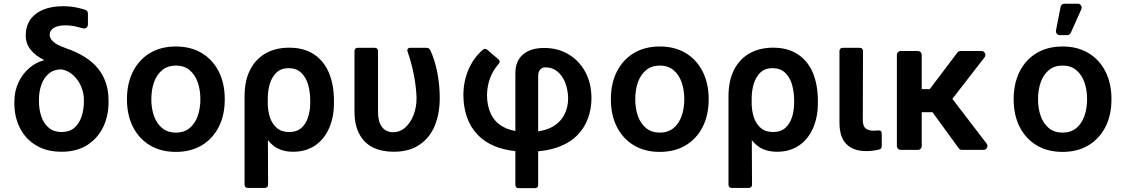

<svg xmlns="http://www.w3.org/2000/svg" viewBox="-20 -801 6002 1026"><path d="M172.9 -24.1Q116.1 -58.2 86.6 -116.8Q56.8 -175.4 56.8 -248.6V-258.5Q56.8 -313.6 78.5 -360.1Q100.1 -406.2 136 -437.1Q172.2 -468 214.1 -478.7L213.8 -481.5Q170.5 -502.1 143.8 -535.2Q117.5 -567.8 117.5 -612.2Q117.5 -685 171.2 -726.6Q224.8 -767.8 318.5 -767.8Q343 -767.8 364.7 -764.9Q381.4 -762.8 405.9 -757.1L435 -748.9Q441.8 -746.8 445.8 -741.3Q449.9 -735.8 449.9 -729V-669.4Q449.9 -660.9 443.9 -654.8Q437.9 -648.8 429.3 -648.8Q425.8 -648.8 423.7 -649.5L396.3 -656.6Q364 -665.5 327.8 -665.5Q289.8 -665.5 267.8 -652Q245.4 -638.8 245.4 -615.1Q245.4 -604.4 252.1 -593Q258.5 -581.7 277.3 -568.5Q296.5 -556.1 332.4 -543.3Q448.5 -503.6 504.3 -434.3Q560 -364.7 560 -264.2V-254.3Q560 -180 530.2 -119.7Q500.4 -60 444.6 -24.9Q388.5 9.9 309.3 9.9Q229.4 9.9 172.9 -24.1ZM201.3 -177.6Q214.1 -139.9 241.1 -117.9Q267.8 -95.5 309.3 -95.5Q351.2 -95.5 377.1 -117.9Q403.8 -140.6 415.8 -177.9Q428.3 -214.8 428.3 -259.9V-268.8Q428.3 -303.3 414.1 -337.4Q400.6 -371.1 373.2 -397.4Q346.6 -422.9 309.3 -430.4Q267.8 -430.4 241.1 -408Q214.1 -385.3 201.3 -348.4Q188.2 -312.5 188.2 -268.8V-259.9Q188.2 -214.8 201.3 -177.6Z M658.4 -270.6Q658.4 -355.1 690.5 -418.7Q722.7 -482.2 781.2 -517.4Q839.8 -552.6 919.7 -552.6Q999.6 -552.6 1058.2 -517.4Q1116.8 -482.2 1149 -418.7Q1181.1 -355.1 1181.1 -270.6Q1181.1 -186.1 1149 -122.9Q1116.8 -59.7 1058.2 -24.5Q999.6 10.7 919.7 10.7Q839.8 10.7 781.2 -24.5Q722.7 -59.7 690.5 -122.9Q658.4 -186.1 658.4 -270.6ZM1050.8 -271Q1050.8 -321 1036.4 -361.7Q1022 -402.3 992.9 -426.5Q963.8 -450.6 920.5 -450.6Q876.1 -450.6 846.8 -426.5Q817.5 -402.3 803.1 -361.7Q788.7 -321 788.7 -271Q788.7 -221.2 803.1 -180.8Q817.5 -140.3 846.8 -116.3Q876.1 -92.3 920.5 -92.3Q963.8 -92.3 992.9 -116.3Q1022 -140.3 1036.4 -180.8Q1050.8 -221.2 1050.8 -271Z M1286.9 185.4V-285.5Q1286.9 -370.4 1316.8 -428.3Q1346.6 -486.2 1400 -516.2Q1453.5 -546.2 1525.2 -546.2Q1604.8 -546.2 1658.4 -510.3Q1712 -474.4 1738.3 -410.7Q1764.6 -346.9 1764.6 -262.8V-252.8Q1764.9 -175.8 1738.6 -115.8Q1712 -55.8 1662.8 -22.9Q1613.6 9.9 1546.9 9.9Q1486.5 9.9 1447.4 -17.8Q1428.3 -31.2 1411.6 -52.6L1412.6 185.4Q1412.6 193.9 1408 198.5Q1403.4 203.1 1394.9 203.1H1304.7Q1296.2 203.1 1291.5 198.5Q1286.9 193.9 1286.9 185.4ZM1410.9 -243.3Q1411.9 -204.9 1423.3 -171.7Q1434.7 -138.5 1459.7 -117Q1484.7 -95.5 1524.5 -95.5Q1566.8 -95.5 1591.6 -118.3Q1615.1 -139.9 1626.4 -175.2Q1637.8 -210.6 1637.8 -252.8V-262.8Q1637.8 -308.6 1626.4 -349.1Q1614 -390.3 1588.2 -413.5Q1562.5 -436.8 1522.4 -436.8Q1482.6 -436.8 1457.7 -413.7Q1433.9 -391.3 1422.6 -355.3Q1411.2 -319.2 1410.9 -276.6Z M1874.3 -206V-527.7Q1874.3 -536.2 1878.9 -540.8Q1883.5 -545.5 1892 -545.5H1982.2Q1990.8 -545.5 1995.4 -540.8Q2000 -536.2 2000 -527.7V-204.5Q2000 -163.7 2011.4 -139.2Q2022 -116.1 2039.8 -105.3Q2057.5 -94.5 2079.5 -94.5Q2118.3 -94.5 2146.3 -120.4Q2174.7 -146 2190.3 -187.3Q2206 -228.7 2206 -277Q2204.2 -334.2 2192.1 -398.1Q2180 -462 2158 -525.2Q2156.6 -529.1 2156.6 -532.7Q2156.6 -538.7 2160.7 -542.1Q2164.8 -545.5 2172.6 -545.5H2258.5Q2273.4 -545.5 2279.5 -532.7Q2304 -480.1 2316.9 -413.4Q2329.9 -346.6 2329.9 -277Q2329.9 -196 2304.2 -131.4Q2278.4 -66.8 2223.2 -28.4Q2168 9.9 2083.5 9.9Q2019.5 9.9 1972.7 -13.3Q1925.8 -36.6 1900 -84.9Q1874.3 -133.2 1874.3 -206Z M2734 186.8V6.7Q2601.9 -7.5 2532 -81.3Q2493.3 -122.2 2474.8 -176.1Q2456.3 -230.1 2456.3 -293Q2456.3 -367.2 2484 -430.4Q2511.7 -493.6 2560 -534.8Q2566.1 -539.8 2571.7 -539.8Q2578.1 -539.8 2584.9 -534.1L2643.1 -484.4Q2650.2 -478 2650.2 -471.6Q2650.2 -466.3 2644.5 -459.5Q2614 -424.4 2598.5 -382.3Q2583.1 -340.2 2582.4 -293Q2582.4 -237.2 2603 -192.8Q2637.1 -119 2734 -100.9V-408.4Q2733.7 -474.4 2774.3 -509.6Q2815 -544.7 2887.8 -544.7Q2961.3 -544.7 3018.1 -510.7Q3076 -476.2 3108.3 -415.5Q3140.6 -354.8 3140.6 -276.3Q3140.6 -219.5 3122 -168.5Q3103.3 -117.5 3065.3 -78.5Q3030.5 -43 2978.3 -21Q2926.1 1.1 2855.8 7.5V186.8Q2855.8 195.3 2851.2 199.9Q2846.6 204.5 2838.1 204.5H2751.8Q2743.3 204.5 2738.6 199.9Q2734 195.3 2734 186.8ZM2926.8 -120.7Q2972.3 -144.9 2994.1 -185.2Q3016 -225.5 3016 -276.3Q3014.9 -322.1 3000 -360.1Q2984.7 -398.4 2957.9 -419.7Q2931.1 -441.1 2894.9 -441.1Q2876.1 -441.1 2865.9 -428.4Q2855.8 -415.8 2855.8 -394.9V-99.1Q2898.1 -105.5 2926.8 -120.7Z M3244.3 -270.6Q3244.3 -355.1 3276.5 -418.7Q3308.6 -482.2 3367.2 -517.4Q3425.8 -552.6 3505.7 -552.6Q3585.6 -552.6 3644.2 -517.4Q3702.8 -482.2 3734.9 -418.7Q3767 -355.1 3767 -270.6Q3767 -186.1 3734.9 -122.9Q3702.8 -59.7 3644.2 -24.5Q3585.6 10.7 3505.7 10.7Q3425.8 10.7 3367.2 -24.5Q3308.6 -59.7 3276.5 -122.9Q3244.3 -186.1 3244.3 -270.6ZM3636.7 -271Q3636.7 -321 3622.3 -361.7Q3608 -402.3 3578.8 -426.5Q3549.7 -450.6 3506.4 -450.6Q3462 -450.6 3432.7 -426.5Q3403.4 -402.3 3389 -361.7Q3374.6 -321 3374.6 -271Q3374.6 -221.2 3389 -180.8Q3403.4 -140.3 3432.7 -116.3Q3462 -92.3 3506.4 -92.3Q3549.7 -92.3 3578.8 -116.3Q3608 -140.3 3622.3 -180.8Q3636.7 -221.2 3636.7 -271Z M3872.9 185.4V-285.5Q3872.9 -370.4 3902.7 -428.3Q3932.5 -486.2 3986 -516.2Q4039.4 -546.2 4111.2 -546.2Q4190.7 -546.2 4244.3 -510.3Q4297.9 -474.4 4324.2 -410.7Q4350.5 -346.9 4350.5 -262.8V-252.8Q4350.9 -175.8 4324.6 -115.8Q4297.9 -55.8 4248.8 -22.9Q4199.6 9.9 4132.8 9.9Q4072.4 9.9 4033.4 -17.8Q4014.2 -31.2 3997.5 -52.6L3998.6 185.4Q3998.6 193.9 3994 198.5Q3989.3 203.1 3980.8 203.1H3890.6Q3882.1 203.1 3877.5 198.5Q3872.9 193.9 3872.9 185.4ZM3996.8 -243.3Q3997.9 -204.9 4009.2 -171.7Q4020.6 -138.5 4045.6 -117Q4070.7 -95.5 4110.4 -95.5Q4152.7 -95.5 4177.6 -118.3Q4201 -139.9 4212.4 -175.2Q4223.7 -210.6 4223.7 -252.8V-262.8Q4223.7 -308.6 4212.4 -349.1Q4199.9 -390.3 4174.2 -413.5Q4148.4 -436.8 4108.3 -436.8Q4068.5 -436.8 4043.7 -413.7Q4019.9 -391.3 4008.5 -355.3Q3997.2 -319.2 3996.8 -276.6Z M4465.9 -147V-527.7Q4465.9 -536.2 4470.5 -540.8Q4475.1 -545.5 4483.7 -545.5H4573.9Q4582.4 -545.5 4587 -540.8Q4591.6 -536.2 4591.6 -527.7L4590.6 -158.7Q4590.9 -126.8 4605.8 -114.7Q4620.7 -102.6 4649.5 -102.6Q4658.7 -102.6 4672.9 -104Q4682.2 -105.1 4687 -100.9Q4691.8 -96.6 4691.8 -87.7V-22Q4691.8 -6.4 4681.5 -3.2Q4648.1 6.4 4608.3 6.4Q4540.8 6.4 4503.4 -30.4Q4465.9 -67.1 4465.9 -147Z M4772.7 -20.6V-507.8Q4772.7 -516.3 4778.8 -522.4Q4784.8 -528.4 4793.7 -528.4H4884.9Q4893.5 -528.4 4899.5 -522.4Q4905.5 -516.3 4905.5 -507.8V-324.6H4948.2L5096.2 -520.2Q5099.1 -524.1 5103.5 -526.3Q5108 -528.4 5112.6 -528.4H5225.1Q5234 -528.4 5239.9 -522Q5245.7 -515.6 5245.7 -507.5Q5245.7 -500.4 5241.5 -495L5069.2 -272.7L5252.5 -33.4Q5256.7 -28.1 5256.7 -21Q5256.7 -12.8 5250.9 -6.4Q5245 0 5236.2 0H5120Q5109.7 0 5103.3 -8.5L4963.1 -201.3H4905.5V-20.6Q4905.5 -12.1 4899.5 -6Q4893.5 0 4884.9 0H4793.7Q4784.8 0 4778.8 -6Q4772.7 -12.1 4772.7 -20.6Z M5396.7 -270.6Q5396.7 -355.1 5428.8 -418.7Q5460.9 -482.2 5519.5 -517.4Q5578.1 -552.6 5658 -552.6Q5737.9 -552.6 5796.5 -517.4Q5855.1 -482.2 5887.3 -418.7Q5919.4 -355.1 5919.4 -270.6Q5919.4 -186.1 5887.3 -122.9Q5855.1 -59.7 5796.5 -24.5Q5737.9 10.7 5658 10.7Q5578.1 10.7 5519.5 -24.5Q5460.9 -59.7 5428.8 -122.9Q5396.7 -186.1 5396.7 -270.6ZM5789.1 -271Q5789.1 -321 5774.7 -361.7Q5760.3 -402.3 5731.2 -426.5Q5702.1 -450.6 5658.7 -450.6Q5614.3 -450.6 5585 -426.5Q5555.8 -402.3 5541.4 -361.7Q5527 -321 5527 -271Q5527 -221.2 5541.4 -180.8Q5555.8 -140.3 5585 -116.3Q5614.3 -92.3 5658.7 -92.3Q5702.1 -92.3 5731.2 -116.3Q5760.3 -140.3 5774.7 -180.8Q5789.1 -221.2 5789.1 -271ZM5622.5 -634.2Q5622.5 -625.7 5628.6 -619.5Q5634.6 -613.3 5643.1 -613.3H5682.9Q5688.9 -613.3 5694.1 -616.7Q5699.2 -620 5702.1 -625.7L5758.5 -752.1Q5760.3 -756.7 5760.3 -760.3Q5760.3 -768.8 5754.3 -775Q5748.2 -781.2 5739.3 -781.2H5668Q5660.5 -781.2 5654.8 -776.5Q5649.1 -771.7 5647.7 -764.6L5622.9 -638.1Q5622.5 -636.7 5622.5 -634.2Z"/></svg>

Font: DeltaSans SemiBold
Style: Regular
Weight: 600
Designer: Rasmus Andersson
Foundry: rsms
Version: Version 3.012